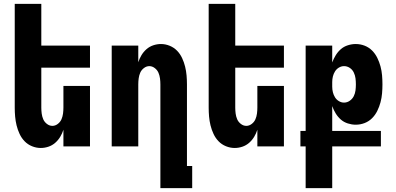

<svg xmlns="http://www.w3.org/2000/svg" viewBox="-20 -755 2040 990"><path d="M190 8Q167 8 145 -1Q123 -10 107 -26.5Q91 -43 81 -64.5Q71 -86 65.5 -108.5Q60 -131 58 -154Q56 -177 56 -200V-735H193V-520H444V-406H193V-200Q193 -185 195 -169.5Q197 -154 203 -140Q209 -126 222 -116Q235 -106 250 -106Q265 -106 278 -116Q291 -126 297 -140Q303 -154 305 -169.5Q307 -185 307 -200V-312H444V0H307V-86Q301 -67 290.5 -49.5Q280 -32 264.5 -18.5Q249 -5 229.5 1.5Q210 8 190 8Z M971 215H807V-320Q807 -335 805 -350.5Q803 -366 797 -380Q791 -394 778 -404Q765 -414 750 -414Q735 -414 722 -404Q709 -394 703 -380Q697 -366 695 -350.5Q693 -335 693 -320V0H556V-520H693V-434Q699 -453 709.5 -470.5Q720 -488 735.5 -501.5Q751 -515 770.5 -521.5Q790 -528 810 -528Q833 -528 855 -519Q877 -510 893 -493.5Q909 -477 919 -455.5Q929 -434 934.5 -411.5Q940 -389 942 -366Q944 -343 944 -320V101H971Z M1190 8Q1167 8 1145 -1Q1123 -10 1107 -26.5Q1091 -43 1081 -64.5Q1071 -86 1065.5 -108.5Q1060 -131 1058 -154Q1056 -177 1056 -200V-735H1193V-520H1444V-406H1193V-200Q1193 -185 1195 -169.5Q1197 -154 1203 -140Q1209 -126 1222 -116Q1235 -106 1250 -106Q1265 -106 1278 -116Q1291 -126 1297 -140Q1303 -154 1305 -169.5Q1307 -185 1307 -200V-312H1444V0H1307V-86Q1301 -67 1290.5 -49.5Q1280 -32 1264.5 -18.5Q1249 -5 1229.5 1.5Q1210 8 1190 8Z M1556 215V0H1529V-80H1556V-520H1693V-433Q1700 -452 1711 -470Q1722 -488 1737.5 -501.5Q1753 -515 1773.5 -521.5Q1794 -528 1814 -528Q1838 -528 1860 -519.5Q1882 -511 1898.5 -494.5Q1915 -478 1925.5 -456.5Q1936 -435 1942 -412.5Q1948 -390 1950 -366.5Q1952 -343 1952 -320Q1952 -297 1950 -273.5Q1948 -250 1942 -227.5Q1936 -205 1925.5 -183.5Q1915 -162 1898.5 -145.5Q1882 -129 1860 -120.5Q1838 -112 1814 -112Q1794 -112 1773.5 -118.5Q1753 -125 1737.5 -138.5Q1722 -152 1711 -170Q1700 -188 1693 -208V-80H1944V0H1693V215ZM1754 -226Q1770 -226 1783.5 -235.5Q1797 -245 1804 -259Q1811 -273 1813 -288.5Q1815 -304 1815 -320Q1815 -336 1813 -351.5Q1811 -367 1804 -381.5Q1797 -396 1783.5 -405Q1770 -414 1754 -414Q1740 -414 1727.5 -406.5Q1715 -399 1707.5 -387Q1700 -375 1696.5 -361Q1693 -347 1693 -332V-308Q1693 -293 1696.5 -279Q1700 -265 1707.5 -253Q1715 -241 1727.5 -233.5Q1740 -226 1754 -226Z"/></svg>

Font: Iosevka Heavy
Style: Regular
Weight: 900
Monospace: yes
Designer: Belleve Invis
Foundry: Belleve Invis
Version: Version 32.5.0; ttfautohint (v1.8.4)